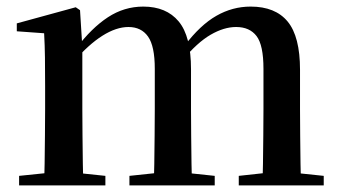

<svg xmlns="http://www.w3.org/2000/svg" viewBox="-20 -563 1034 583"><path d="M38 0V-29L145 -40H195L300 -29V0ZM114 0Q115 -25 115.5 -66.5Q116 -108 116.5 -153Q117 -198 117 -232V-302Q117 -352 116.5 -388.5Q116 -425 114 -462L31 -468V-492L210 -541L223 -532L230 -420V-417V-232Q230 -198 230.5 -153Q231 -108 231.5 -66.5Q232 -25 233 0ZM373 0V-29L477 -40H528L632 -29V0ZM447 0Q448 -25 448.5 -66Q449 -107 449.5 -152Q450 -197 450 -232V-354Q450 -423 429.5 -452Q409 -481 370 -481Q333 -481 291 -454.5Q249 -428 204 -376L197 -417H212Q258 -478 307.5 -510.5Q357 -543 415 -543Q485 -543 522.5 -498Q560 -453 560 -353V-232Q560 -197 560.5 -152Q561 -107 561.5 -66Q562 -25 563 0ZM705 0V-29L806 -40H858L963 -29V0ZM777 0Q778 -25 778.5 -66Q779 -107 779.5 -152Q780 -197 780 -232V-354Q780 -426 759 -453.5Q738 -481 697 -481Q660 -481 619.5 -457.5Q579 -434 534 -380L525 -425H541Q588 -487 637 -515Q686 -543 741 -543Q816 -543 853.5 -497.5Q891 -452 891 -351V-232Q891 -197 891.5 -152Q892 -107 892.5 -66Q893 -25 894 0Z"/></svg>

Font: Noto Serif JP ExtraLight SemiBold
Style: Regular
Weight: 600
Version: Version 2.003-H1;hotconv 1.1.1;makeotfexe 2.6.0